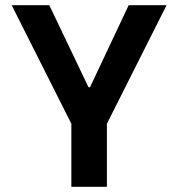

<svg xmlns="http://www.w3.org/2000/svg" viewBox="-20 -720 684 740"><path d="M170 -700 321 -384H327L476 -700H622L392 -243V0H255V-243L25 -700Z"/></svg>

Font: Lopes Sans
Style: Bold
Weight: 700
Designer: Gabriel Lam, Diego Maldonado
Foundry: TypeRant, Foresti Design
Version: Version 4.000